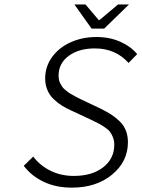

<svg xmlns="http://www.w3.org/2000/svg" viewBox="-20 -840 643 872"><path d="M396 -710 317.9 -819.8H368.2L428.2 -749H432.1L516.1 -819.8H565.9L453.1 -710ZM306.2 12.2Q234.4 12.2 178.7 -14.2Q123 -40.5 87.9 -86.9L130.9 -128.9Q161.6 -87.9 209.5 -64.5Q257.3 -41 314.9 -41Q397.9 -41 448.5 -80.1Q499 -119.1 499 -183.1Q499 -201.2 492.9 -216.6Q486.8 -231.9 479 -241.9Q471.2 -252 454.6 -262.9Q438 -273.9 427.2 -279.5Q416.5 -285.2 394 -295.9L301.8 -338.9Q278.8 -349.1 260.7 -360.6Q242.7 -372.1 224.1 -389.4Q205.6 -406.7 195.3 -430.9Q185.1 -455.1 185.1 -483.9Q185.1 -537.1 216.3 -580.6Q247.6 -624 300.8 -647.9Q354 -671.9 418 -671.9Q478 -671.9 525.9 -650.6Q573.7 -629.4 603 -594.2L564 -554.2Q504.4 -620.1 411.1 -620.1Q337.9 -620.1 292 -586.2Q246.1 -552.2 246.1 -497.1Q246.1 -486.8 247.8 -477.8Q249.5 -468.8 254.2 -460.4Q258.8 -452.1 262.7 -446Q266.6 -439.9 274.9 -433.1Q283.2 -426.3 287.8 -422.4Q292.5 -418.5 303.5 -412.4Q314.5 -406.2 318.6 -403.8Q322.8 -401.4 335.2 -395Q347.7 -388.7 351.1 -387.2L439.9 -345.2Q467.8 -331.1 486.6 -318.8Q505.4 -306.6 523.9 -288.6Q542.5 -270.5 551.8 -246.8Q561 -223.1 561 -193.8Q561 -106.4 489.3 -47.1Q417.5 12.2 306.2 12.2Z"/></svg>

Font: Office Code Pro D Light Italic
Style: Regular
Weight: 300
Italic angle: -9°
Designer: Nathan Rutzky & Paul D. Hunt
Foundry: Adobe Systems Incorporated
Version: Version 1.004;PS 001.004;hotconv 1.0.70;makeotf.lib2.5.58329